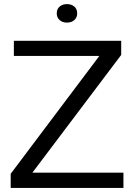

<svg xmlns="http://www.w3.org/2000/svg" viewBox="-20 -931 665 951"><path d="M32.9 0V-70.1L472 -653.9H48.7V-729H580.3V-659L140.3 -75.6H591.4V0ZM311.7 -819Q289.6 -819 275.4 -831.6Q261.1 -844.1 261.1 -864.9Q261.1 -886.3 275.4 -898.5Q289.6 -910.7 311.7 -910.7Q333.8 -910.7 348.1 -898.5Q362.3 -886.3 362.3 -864.9Q362.3 -844.1 348.1 -831.6Q333.8 -819 311.7 -819Z"/></svg>

Font: Mona Sans ExtraLight
Style: Regular
Weight: 200
Designer: Deni Anggara
Foundry: GitHub
Version: Version 2.000